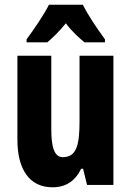

<svg xmlns="http://www.w3.org/2000/svg" viewBox="-20 -786 558 816"><path d="M332 -766H188C171 -730 121 -656 93 -619V-606H181C200 -622 231 -651 260 -687C286 -651 318 -624 339 -606H426V-619C388 -671 354 -722 332 -766ZM462 -549H318V-273C318 -176 308 -118 247 -118C212 -118 198 -158 198 -236V-549H54V-192C54 -65 106 10 203 10C260 10 300 -17 325 -69H333L350 0H462Z"/></svg>

Font: Noto Sans Gurmukhi UI ExtraCondensed ExtraBold
Style: Regular
Weight: 800
Width: 2
Designer: Jelle Bosma - Monotype Design Team
Foundry: Monotype Imaging Inc.
Version: Version 2.004